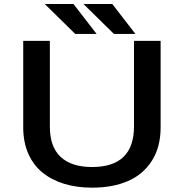

<svg xmlns="http://www.w3.org/2000/svg" viewBox="-20 -898 890 930"><path d="M636 -733.5H532L384.5 -878.5H524ZM448 -733.5H344.5L197 -878.5H336ZM426 11Q352 11 291.2 -7.5Q230.5 -26 186 -62Q141.5 -98 117 -153.8Q92.5 -209.5 92.5 -281V-700H221.5V-284.5Q221.5 -186.5 274 -137.8Q326.5 -89 426 -89Q629 -89 629 -285.5V-700H758V-281Q758 -186 715.8 -119.5Q673.5 -53 599.8 -21Q526 11 426 11Z"/></svg>

Font: League Mono Wide Medium
Style: Regular
Weight: 500
Width: 8
Designer: Tyler Finck
Foundry: The League of Moveable Type / Tyler Finck
Version: Version 2.210